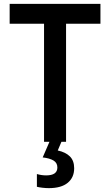

<svg xmlns="http://www.w3.org/2000/svg" viewBox="-20 -734 570 994"><path d="M208 0V-611H30V-714H500V-611H322V0ZM233 240Q217 240 200 238Q183 236 171 233V167Q195 174 219 174Q277 174 277 133Q277 109 257 97Q237 85 201 81L237 -2H299L279 45Q320 54 342 76Q364 98 364 137Q364 185 330.5 212.5Q297 240 233 240Z"/></svg>

Font: Noto Sans Mono Condensed SemiBold
Style: Regular
Weight: 600
Width: 3
Designer: Monotype Design Team
Foundry: Monotype Imaging Inc.
Version: Version 2.014